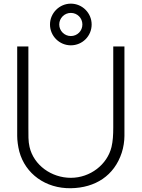

<svg xmlns="http://www.w3.org/2000/svg" viewBox="-20 -1001 765 1037"><path d="M362.5 -981.3C301 -981.3 250 -930.2 250 -868.8C250 -806.3 301 -756.2 362.5 -756.2C425 -756.2 475 -806.3 475 -868.8C475 -930.2 425 -981.3 362.5 -981.3ZM362.5 -931.3C397.9 -931.3 425 -903.1 425 -868.8C425 -834.4 397.9 -806.3 362.5 -806.3C328.1 -806.3 300 -834.4 300 -868.8C300 -903.1 328.1 -931.3 362.5 -931.3ZM652.1 -750H591.7V-312.5C591.7 -271.9 589.6 -238.5 582.3 -207.3C559.4 -112.5 467.7 -40.6 362.5 -40.6C258.3 -40.6 162.5 -108.3 139.6 -207.3C132.3 -237.5 133.3 -272.9 133.3 -312.5V-750H72.9V-266.7C72.9 -242.7 77.1 -210.4 84.4 -182.3C116.7 -62.5 226 17.7 362.5 15.6C494.8 13.5 596.9 -52.1 637.5 -176C646.9 -204.2 652.1 -239.6 652.1 -266.7Z"/></svg>

Font: Manrope3 Light
Style: Regular
Weight: 300
Designer: Mikhail Sharanda
Foundry: Mikhail Sharanda
Version: Version 3.000;PS 003.000;hotconv 1.0.88;makeotf.lib2.5.64775